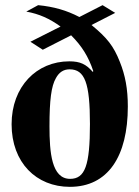

<svg xmlns="http://www.w3.org/2000/svg" viewBox="-20 -711 540 745"><path d="M329 -230C329 -69 310 -17 252 -17C180 -17 172 -120 172 -221C172 -323 179 -377 197 -408C209 -430 226 -442 250 -442C309 -442 329 -389 329 -230ZM427 -661 378 -691 288 -645C238 -671 189 -685 128 -691L82 -666C132 -657 172 -639 215 -608L98 -549L146 -518L256 -574C297 -533 323 -492 342 -435L340 -432C314 -462 291 -473 249 -473C122 -473 25 -375 25 -229C25 -80 121 14 251 14C399 14 476 -104 476 -298C476 -366 466 -419 445 -471C421 -532 396 -564 335 -614Z"/></svg>

Font: XITS
Style: Bold
Weight: 700
Designer: MicroPress Inc., with final additions and corrections provided by Coen Hoffman, Elsevier (retired)
Version: Version 1.302